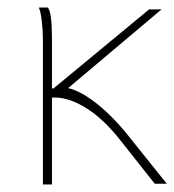

<svg xmlns="http://www.w3.org/2000/svg" viewBox="-20 -499 463 510"><path d="M161 -265Q196 -257 240.5 -221Q285 -185 330 -127L423 -11H391L300 -126Q257 -181 212 -210Q167 -239 127 -240H118V-9H94V-392Q94 -417 91 -443Q88 -469 83 -479H107Q118 -466 118 -399V-264H122L376 -474H409Z"/></svg>

Font: LINE Seed Sans KR Thin
Style: Regular
Weight: 250
Designer: LINE BX Design & Sandoll Inc & Dalton Maag Ltd
Foundry: Sandoll Inc.
Version: Version 1.000